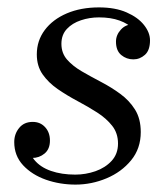

<svg xmlns="http://www.w3.org/2000/svg" viewBox="-20 -489 454 519"><path d="M184 10Q142 10 104.2 -3.2Q66.5 -16.5 42.5 -42.2Q18.5 -68 18.5 -105Q18.5 -127 31.8 -143.2Q45 -159.5 68.5 -159.5Q89 -159.5 102 -145.2Q115 -131 115 -109Q115 -86 100.5 -74Q86 -62 67 -62Q54 -62 43 -66.5Q32 -71 25.8 -80.5Q19.5 -90 19.5 -105H56.5Q56.5 -76.5 72.8 -56.8Q89 -37 117.8 -27Q146.5 -17 183.5 -17Q211.5 -17 238 -26.2Q264.5 -35.5 281.8 -54.2Q299 -73 299 -101Q299 -129 283.2 -149Q267.5 -169 242.5 -185Q217.5 -201 189.2 -216Q161 -231 136 -248.2Q111 -265.5 95.2 -288Q79.5 -310.5 79.5 -342Q79.5 -379 101 -407.8Q122.5 -436.5 160.5 -452.8Q198.5 -469 247.5 -469Q291.5 -469 322.2 -455.5Q353 -442 369.2 -421.5Q385.5 -401 385.5 -380Q385.5 -353 371.8 -340.8Q358 -328.5 340.5 -328.5Q322 -328.5 307.8 -340.2Q293.5 -352 293.5 -376.5Q293.5 -394.5 306.8 -409Q320 -423.5 340.5 -423.5Q354.5 -423.5 369.5 -411.2Q384.5 -399 384.5 -380H352.5Q352.5 -397 339.5 -411Q326.5 -425 303 -433.5Q279.5 -442 247.5 -442Q222 -442 198.8 -434.2Q175.5 -426.5 160.8 -410.8Q146 -395 146 -370.5Q146 -345.5 161.2 -328Q176.5 -310.5 201 -296.2Q225.5 -282 253.2 -267.5Q281 -253 305.2 -235.2Q329.5 -217.5 345 -192.8Q360.5 -168 360.5 -132Q360.5 -87.5 334.5 -55.8Q308.5 -24 268 -7Q227.5 10 184 10Z"/></svg>

Font: Bodoni Moda 9pt
Style: Italic
Weight: 400
Italic angle: -13°
Designer: Owen Earl
Foundry: indestructible type
Version: Version 2.005